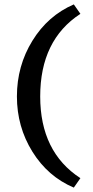

<svg xmlns="http://www.w3.org/2000/svg" viewBox="-20 -731 422 874"><path d="M316 123Q198 73 127.5 -40.5Q57 -154 57 -292Q57 -431 127.5 -545.5Q198 -660 316 -711L346 -668Q163 -549 163 -292Q163 -39 346 80Z"/></svg>

Font: EauTestText Semibold
Style: Regular
Weight: 600
Designer: Christian Thalmann (Catharsis Fonts)
Version: Version 0.001;PS 000.001;hotconv 1.0.88;makeotf.lib2.5.64775